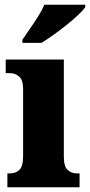

<svg xmlns="http://www.w3.org/2000/svg" viewBox="-20 -786 378 806"><path d="M11 0V-58H21Q46 -58 61.5 -73Q77 -88 77 -131V-412Q77 -450 60.5 -464.5Q44 -479 21 -479H4V-536H248V-128Q248 -87 264 -72.5Q280 -58 304 -58H314V0ZM74 -619Q87 -639 105 -664.5Q123 -690 140 -717Q157 -744 166 -766H338V-756Q329 -743 308.5 -723.5Q288 -704 260.5 -682Q233 -660 205 -640Q177 -620 154 -606H74Z"/></svg>

Font: Noto Serif Lao Condensed Black
Style: Regular
Weight: 900
Width: 3
Designer: Monotype Design Team
Foundry: Monotype Imaging Inc.
Version: Version 2.003; ttfautohint (v1.8.4.7-5d5b)